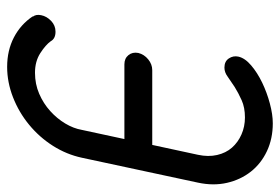

<svg xmlns="http://www.w3.org/2000/svg" viewBox="-140 -624 765 524"><g transform="rotate(90 242.0 -362.5)"><path d="M93 -119Q103 -105 125.5 -90.5Q148 -76 179 -76Q210 -76 236.5 -87.5Q263 -99 283.5 -117.5Q304 -136 317.5 -158.5Q331 -181 335 -204L360 -320H156Q140 -320 131 -331Q122 -342 125 -358Q129 -374 142.5 -385Q156 -396 172 -396H376L403 -521Q409 -549 403.5 -573Q398 -597 383.5 -613.5Q369 -630 347.5 -639.5Q326 -649 301 -649Q274 -649 254 -640Q234 -631 218 -621L190 -602Q178 -593 165 -593Q148 -593 140 -605Q132 -617 135 -631Q139 -649 159 -666Q179 -683 206 -696Q233 -709 263 -717Q293 -725 317 -725Q359 -725 393 -709Q427 -693 449 -665Q471 -637 479.5 -600Q488 -563 479 -521L411 -204Q402 -162 378.5 -125Q355 -88 321 -60Q287 -32 246 -16Q205 0 163 0Q118 0 82.5 -18.5Q47 -37 25 -70H26Q19 -79 22 -93Q25 -108 37.5 -120Q50 -132 67 -132Q86 -132 93 -119Z"/></g></svg>

Font: VDS Compensated
Style: Light Italic
Weight: 300
Italic angle: -12°
Designer: artmaker
Foundry: artmaker
Version: Version 1.000 2012 initial release